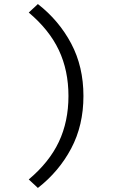

<svg xmlns="http://www.w3.org/2000/svg" viewBox="-20 -752 640 948"><path d="M167 176 122 134Q223 49 270.5 -51.5Q318 -152 318 -278Q318 -404 270.5 -504.5Q223 -605 122 -690L167 -732Q271 -651 331.5 -537Q392 -423 392 -278Q392 -133 331.5 -19Q271 95 167 176Z"/></svg>

Font: SauceCodePro NFM
Style: Regular
Weight: 400
Monospace: yes
Designer: Paul D. Hunt, Teo Tuominen
Foundry: Adobe
Version: Version 2.042;hotconv 1.1.0;makeotfexe 2.6.0;Nerd Fonts 3.3.